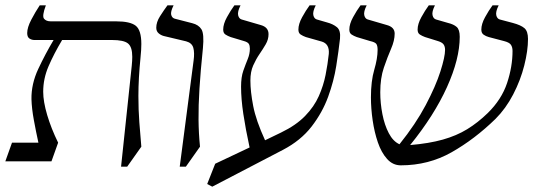

<svg xmlns="http://www.w3.org/2000/svg" viewBox="-30 -605 2011 720"><path d="M-10 0 15 -70H114Q105 -111 97 -154.5Q89 -198 88 -233Q87 -290 113.5 -346.5Q140 -403 171 -455H99Q89 -455 80.5 -460.5Q72 -466 72 -481Q72 -502 87.5 -531.5Q103 -561 119 -585H142Q127 -545 135 -535Q143 -525 160 -525H405Q458 -525 479 -508.5Q500 -492 500 -440Q500 -419 497 -390Q493 -350 491 -314.5Q489 -279 489 -245Q489 -193 492.5 -146.5Q496 -100 500 -55L447 20H424L464 -358Q465 -368 465.5 -376.5Q466 -385 466 -392Q466 -429 450 -442Q434 -455 390 -455H203Q172 -403 152 -356.5Q132 -310 132 -261Q132 -224 147 -173.5Q162 -123 188 -70L163 0Z M625 -535 691 -518Q715 -512 725.5 -495Q736 -478 731 -425Q722 -338 718 -273Q714 -208 714.5 -156.5Q715 -105 720 -55L667 20H644L696 -378Q700 -407 695 -425.5Q690 -444 668 -450L584 -470Q573 -473 564.5 -480.5Q556 -488 556 -501Q556 -522 570 -544Q584 -566 598 -585H621Q609 -561 612 -549.5Q615 -538 625 -535Z M909 -303Q909 -262 919.5 -207.5Q930 -153 964 -79L1024 -108Q1080 -135 1114 -170Q1148 -205 1165.5 -244.5Q1183 -284 1191 -324.5Q1199 -365 1203 -403Q1206 -440 1177 -449L1117 -466Q1106 -470 1097.5 -475.5Q1089 -481 1089 -494Q1089 -515 1103 -540.5Q1117 -566 1131 -585H1154Q1142 -561 1145 -548Q1148 -535 1158 -532L1196 -521Q1219 -515 1233.5 -503Q1248 -491 1245 -460Q1240 -415 1231 -358Q1222 -301 1200.5 -242Q1179 -183 1138.5 -130.5Q1098 -78 1031 -43L766 95L747 85L777 9L906 -52Q891 -121 882.5 -177.5Q874 -234 874 -280Q874 -316 882.5 -340Q891 -364 899 -383.5Q907 -403 907 -423Q907 -434 903 -440.5Q899 -447 885 -451L835 -466Q824 -470 815.5 -475.5Q807 -481 807 -494Q807 -515 821 -540.5Q835 -566 849 -585H872Q860 -561 863 -548Q866 -535 876 -532L948 -511Q977 -503 977 -477Q977 -457 966.5 -439Q956 -421 943 -402Q930 -383 919.5 -359.5Q909 -336 909 -303Z M1473 15Q1443 15 1421.5 -9Q1400 -33 1387 -71Q1374 -109 1367.5 -153.5Q1361 -198 1361 -240Q1361 -301 1373.5 -343.5Q1386 -386 1386 -418Q1386 -434 1381 -440.5Q1376 -447 1358 -451L1308 -466Q1297 -470 1288.5 -475.5Q1280 -481 1280 -494Q1280 -515 1294 -540.5Q1308 -566 1322 -585H1345Q1333 -561 1336 -548Q1339 -535 1349 -532L1421 -511Q1450 -503 1450 -479Q1450 -453 1436.5 -422Q1423 -391 1409.5 -351.5Q1396 -312 1396 -259Q1396 -218 1404 -177Q1412 -136 1428 -105.5Q1444 -75 1468 -64Q1529 -140 1566.5 -211Q1604 -282 1621.5 -337Q1639 -392 1639 -418Q1639 -431 1633 -439Q1627 -447 1609 -452L1564 -466Q1553 -470 1544.5 -475.5Q1536 -481 1536 -494Q1536 -515 1550 -540.5Q1564 -566 1578 -585H1601Q1589 -561 1592 -548Q1595 -535 1605 -532L1650 -519Q1671 -514 1682.5 -504Q1694 -494 1694 -467Q1694 -384 1646 -278Q1598 -172 1508 -61Q1579 -67 1630.5 -81.5Q1682 -96 1722 -120.5Q1762 -145 1799 -181Q1851 -232 1871.5 -293.5Q1892 -355 1892 -414Q1892 -428 1886 -437Q1880 -446 1860 -451L1803 -466Q1792 -469 1783.5 -475Q1775 -481 1775 -494Q1775 -515 1789 -540.5Q1803 -566 1817 -585H1840Q1828 -561 1831 -548Q1834 -535 1844 -532L1893 -519Q1923 -511 1936.5 -499.5Q1950 -488 1950 -459Q1950 -415 1936 -359.5Q1922 -304 1894.5 -251Q1867 -198 1828 -159Q1750 -83 1663.5 -34Q1577 15 1473 15Z"/></svg>

Font: Bona Nova
Style: Italic
Weight: 400
Italic angle: -4°
Designer: Mateusz Machalski
Foundry: Capitalics
Version: Version 4.001; ttfautohint (v1.8.3)